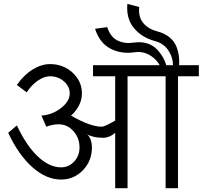

<svg xmlns="http://www.w3.org/2000/svg" viewBox="-20 -995 1071 1015"><path d="M302.7 -45.9Q224.6 -45.9 151.4 -110.8Q78.1 -175.8 23.4 -293L69.3 -332Q118.2 -226.6 179.2 -168.5Q240.2 -110.4 302.7 -110.4Q343.8 -110.4 372.1 -141.1Q400.4 -171.9 400.4 -214.8Q400.4 -265.6 368.2 -301.8Q335.9 -337.9 290 -337.9Q275.4 -337.9 259.3 -335Q243.2 -332 224.6 -325.2L199.2 -383.8Q257.8 -388.7 303.2 -424.3Q348.6 -460 348.6 -501Q348.6 -538.1 317.9 -564.9Q287.1 -591.8 244.1 -591.8Q214.8 -591.8 181.6 -569.8Q148.4 -547.9 121.1 -506.8L69.3 -545.9Q105.5 -598.6 152.3 -627.4Q199.2 -656.2 244.1 -656.2Q314.5 -656.2 363.8 -610.8Q413.1 -565.4 413.1 -501Q413.1 -467.8 397.5 -437.5Q381.8 -407.2 355.5 -383.8Q404.3 -355.5 445.8 -340.3Q487.3 -325.2 517.6 -325.2Q526.4 -325.2 543 -333Q559.6 -340.8 588.9 -357.4V-591.8H471.7V-650.4H824.2Q811.5 -673.8 789.1 -691.4Q745.1 -726.6 692.4 -718.8Q621.1 -708 564 -737.8Q506.8 -767.6 482.4 -842.8L546.9 -851.6Q563.5 -799.8 600.6 -781.2Q637.7 -762.7 684.6 -769.5Q764.6 -781.2 811.5 -732.4Q843.8 -698.2 859.4 -650.4H894.5Q894.5 -684.6 877 -716.8Q850.6 -765.6 797.9 -778.3Q729.5 -796.9 688 -846.7Q646.5 -896.5 653.3 -974.6L715.8 -958Q710.9 -903.3 738.3 -872.1Q765.6 -840.8 811.5 -829.1Q889.6 -808.6 914.1 -745.1Q930.7 -701.2 926.8 -650.4H1031.2V-591.8H920.9V0H855.5V-591.8H654.3V0H588.9V-293Q573.2 -279.3 557.1 -272.9Q541 -266.6 524.4 -266.6Q497.1 -266.6 474.6 -272Q452.1 -277.3 439.5 -286.1Q452.1 -275.4 459 -256.8Q465.8 -238.3 465.8 -214.8Q465.8 -144.5 418.5 -95.2Q371.1 -45.9 302.7 -45.9Z"/></svg>

Font: Lohit Devanagari
Style: Regular
Weight: 400
Version: 2.95.4